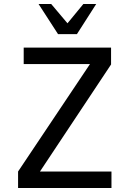

<svg xmlns="http://www.w3.org/2000/svg" viewBox="-20 -936 658 956"><path d="M98 -699H533V-615L179 -82H535V0H70V-82L428 -617H98ZM459 -916 363 -766H269L172 -916H235L316 -820L395 -916Z"/></svg>

Font: Fragment Mono
Style: Regular
Weight: 400
Monospace: yes
Designer: Wei Huang based on Nimbus Sans by URW Studio, based on Helvetica by Max Miedinger.
Foundry: Wei Huang
Version: Version 1.021; ttfautohint (v1.8.4.7-5d5b)